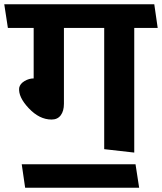

<svg xmlns="http://www.w3.org/2000/svg" viewBox="-31 -700 760 901"><path d="M458 0V-569H269V-213Q269 -179 254 -159Q239 -139 211 -139Q154 -139 104 -192Q54 -245 59 -288Q63 -307 84 -319.5Q105 -332 127 -332V-569H6L-11 -680H693L709 -569H599V16ZM622 181H87L71 71H605Z"/></svg>

Font: Palanquin
Style: Bold
Weight: 700
Designer: Pria Ravichandran
Version: Version 1.0.4